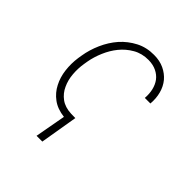

<svg xmlns="http://www.w3.org/2000/svg" viewBox="-194 -669 976 976"><g transform="rotate(45 293.5 -181.5)"><path d="M265.1 175.3 299.3 -27.8 268.6 -28.3Q223.6 -30.3 194.8 -51.5Q166 -72.8 151.4 -105.5Q136.2 -137.7 133.1 -176.8Q129.9 -215.8 136.2 -253.9L139.6 -274.4Q146.5 -313.5 163.6 -353.5Q180.7 -393.6 206.1 -424.8Q232.4 -457.5 269.8 -479Q307.1 -500.5 354.5 -500Q387.2 -499.5 411.6 -487.5Q436 -475.6 451.2 -455.6Q466.3 -435.1 472.7 -408Q479 -380.9 476.6 -350.1H516.6Q520 -389.2 510.7 -423.6Q501.5 -458 480.5 -483.4Q459.5 -508.3 428 -523.2Q396.5 -538.1 355.5 -538.1Q301.3 -538.6 257.1 -515.6Q212.9 -492.7 179.7 -455.6Q147 -418 126 -370.6Q105 -323.2 97.2 -274.4L93.8 -253.4Q87.4 -208.5 92.8 -164.3Q98.1 -120.1 117.2 -83.5Q135.7 -46.9 169.4 -22Q203.1 2.9 253.9 8.8L223.6 175.3Z"/></g></svg>

Font: Roboto Mono ExtraLight
Style: Italic
Weight: 250
Italic angle: -10°
Monospace: yes
Designer: Google
Version: Version 3.000